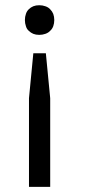

<svg xmlns="http://www.w3.org/2000/svg" viewBox="-20 -519 337 734"><path d="M171.9 -143.6Q168 -186.5 155.3 -315.4Q143.6 -315.4 107.4 -315.4Q103.5 -272.5 90.8 -143.6Q90.8 -58.6 90.8 195.3Q111.3 195.3 171.9 195.3Q171.9 110.4 171.9 -143.6ZM89.8 -401.4Q97.7 -393.6 107.4 -389.6Q117.2 -385.7 129.9 -385.7Q142.6 -385.7 153.3 -389.6Q165 -393.6 171.9 -401.4Q179.7 -408.2 183.6 -418.9Q187.5 -429.7 187.5 -442.4Q187.5 -455.1 183.6 -465.8Q179.7 -475.6 171.9 -483.4Q165 -491.2 153.3 -495.1Q142.6 -499 129.9 -499Q117.2 -499 107.4 -495.1Q97.7 -491.2 89.8 -483.4Q82 -475.6 79.1 -465.8Q75.2 -455.1 75.2 -442.4Q75.2 -429.7 79.1 -418.9Q82 -408.2 89.8 -401.4Z"/></svg>

Font: Aptus Gothic JP
Style: Medium
Weight: 400
Designer: Fuminori Ogawa / Motoya
Version: Version 1